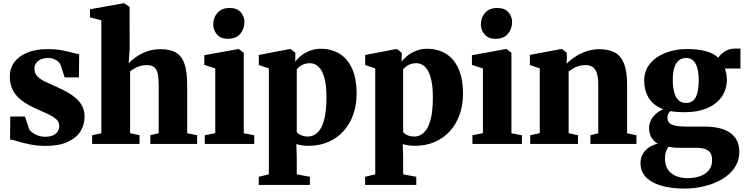

<svg xmlns="http://www.w3.org/2000/svg" viewBox="-20 -838 4342 1118"><path d="M245 11.5Q196.5 11.5 156.2 3.2Q116 -5 86 -14.2Q56 -23.5 38.5 -26L40 -159.5H125.5L149 -88Q155 -75 170.5 -64.2Q186 -53.5 205 -47.5Q224 -41.5 241 -41.5Q269.5 -41.5 288.2 -49.8Q307 -58 316 -72.5Q325 -87 325 -104.5Q325 -129 305.8 -145.2Q286.5 -161.5 253 -176.8Q219.5 -192 176 -211.5Q136.5 -230 105 -254Q73.5 -278 55.2 -312.2Q37 -346.5 37 -394.5Q37 -439.5 62.8 -475Q88.5 -510.5 137.8 -531.2Q187 -552 257.5 -552Q306.5 -552 341 -545.2Q375.5 -538.5 399.8 -531.5Q424 -524.5 441 -522.5L439.5 -387.5H356.5L334.5 -456Q329.5 -469.5 318.8 -479.2Q308 -489 293 -494.8Q278 -500.5 260.5 -500.5Q236.5 -500.5 218.2 -492.5Q200 -484.5 190.2 -470.5Q180.5 -456.5 180.5 -437.5Q180.5 -410.5 198.2 -392.8Q216 -375 245 -361.5Q274 -348 306.5 -333.5Q337 -320 366.8 -304Q396.5 -288 420.2 -268Q444 -248 458.2 -221Q472.5 -194 472.5 -158Q472.5 -112.5 449 -74Q425.5 -35.5 375.2 -12Q325 11.5 245 11.5Z M570 -62V-720L504 -737V-784L696.5 -818.5H704.5L734.5 -797.5L735 -553L729 -470Q746.5 -488 773.5 -507Q800.5 -526 836.2 -538.8Q872 -551.5 915 -551.5Q974 -551.5 1007.8 -529.8Q1041.5 -508 1055.8 -462Q1070 -416 1070 -342.5V-62.5L1128 -50.5V0H855.5V-50.5L904 -62.5V-342.5Q904 -383 898.5 -408.8Q893 -434.5 878 -446.8Q863 -459 835 -459Q815.5 -459 797.2 -453.8Q779 -448.5 763.8 -440Q748.5 -431.5 737.5 -422.5V-62.5L792.5 -50.5V0H516.5V-50.5Z M1172.5 0V-50.5L1233.5 -62.5V-439.5L1169.5 -460V-516.5L1365 -552H1372L1399.5 -530.5V-62L1460.5 -50.5V0ZM1306.5 -612Q1265 -612 1243.2 -637.8Q1221.5 -663.5 1221.5 -695Q1221.5 -735 1246 -763.2Q1270.5 -791.5 1317.5 -791.5H1318.5Q1360 -791.5 1381.8 -766.8Q1403.5 -742 1403.5 -710Q1403.5 -670.5 1379 -641.2Q1354.5 -612 1307.5 -612Z M1486.5 239V191.5L1545.5 177V-439.5L1487 -459.5V-518L1665 -552H1673L1700 -530.5L1699 -478Q1710 -495 1731.5 -512.5Q1753 -530 1783 -542Q1813 -554 1847.5 -554Q1909 -554 1956 -525.8Q2003 -497.5 2029.8 -439.5Q2056.5 -381.5 2056.5 -291.5Q2056.5 -227 2037.2 -171.8Q2018 -116.5 1981.2 -75.5Q1944.5 -34.5 1892.8 -11.8Q1841 11 1775.5 11Q1755.5 11 1735.5 7.8Q1715.5 4.5 1705.5 1L1708 75.5V177L1784.5 191.5V239ZM1772.5 -43Q1804.5 -43 1829 -66Q1853.5 -89 1867.2 -139.2Q1881 -189.5 1881 -271.5Q1881 -326 1873.5 -364Q1866 -402 1852.8 -425.5Q1839.5 -449 1821.8 -459.5Q1804 -470 1783.5 -470Q1764.5 -470 1749.5 -464.2Q1734.5 -458.5 1724 -450Q1713.5 -441.5 1708 -434V-69.5Q1715.5 -58 1733.5 -50.5Q1751.5 -43 1772.5 -43Z M2106 239V191.5L2165 177V-439.5L2106.5 -459.5V-518L2284.5 -552H2292.5L2319.5 -530.5L2318.5 -478Q2329.5 -495 2351 -512.5Q2372.5 -530 2402.5 -542Q2432.5 -554 2467 -554Q2528.5 -554 2575.5 -525.8Q2622.5 -497.5 2649.2 -439.5Q2676 -381.5 2676 -291.5Q2676 -227 2656.8 -171.8Q2637.5 -116.5 2600.8 -75.5Q2564 -34.5 2512.2 -11.8Q2460.5 11 2395 11Q2375 11 2355 7.8Q2335 4.5 2325 1L2327.5 75.5V177L2404 191.5V239ZM2392 -43Q2424 -43 2448.5 -66Q2473 -89 2486.8 -139.2Q2500.5 -189.5 2500.5 -271.5Q2500.5 -326 2493 -364Q2485.5 -402 2472.2 -425.5Q2459 -449 2441.2 -459.5Q2423.5 -470 2403 -470Q2384 -470 2369 -464.2Q2354 -458.5 2343.5 -450Q2333 -441.5 2327.5 -434V-69.5Q2335 -58 2353 -50.5Q2371 -43 2392 -43Z M2731 0V-50.5L2792 -62.5V-439.5L2728 -460V-516.5L2923.5 -552H2930.5L2958 -530.5V-62L3019 -50.5V0ZM2865 -612Q2823.5 -612 2801.8 -637.8Q2780 -663.5 2780 -695Q2780 -735 2804.5 -763.2Q2829 -791.5 2876 -791.5H2877Q2918.5 -791.5 2940.2 -766.8Q2962 -742 2962 -710Q2962 -670.5 2937.5 -641.2Q2913 -612 2866 -612Z M3123 -62.5V-439.5L3065.5 -459.5V-518.5L3245 -552H3253.5L3280.5 -530.5V-494L3279 -466.5Q3299.5 -488 3328.8 -507.2Q3358 -526.5 3393.8 -539Q3429.5 -551.5 3470.5 -551.5Q3526 -551.5 3561.5 -531.5Q3597 -511.5 3614.2 -466.2Q3631.5 -421 3631.5 -345.5V-62L3686 -50.5V0H3418V-50.5L3463.5 -62V-342.5Q3463.5 -384.5 3456 -410Q3448.5 -435.5 3432 -447.2Q3415.5 -459 3388.5 -459Q3366.5 -459 3348.2 -453.2Q3330 -447.5 3315.8 -438.8Q3301.5 -430 3291 -422V-62.5L3345.5 -50.5V0H3067.5V-50.5Z M3966.5 260Q3912 260 3865.2 251.2Q3818.5 242.5 3783.5 224.5Q3748.5 206.5 3729 178.5Q3709.5 150.5 3709.5 111.5Q3709.5 82.5 3722.2 59.8Q3735 37 3758 21.2Q3781 5.5 3810 -1.5Q3783.5 -17.5 3771.5 -40.8Q3759.5 -64 3759.5 -93Q3759.5 -115.5 3769.5 -136.2Q3779.5 -157 3798 -174Q3816.5 -191 3842 -202Q3783 -224.5 3757 -268.5Q3731 -312.5 3731 -368.5Q3731 -426 3765 -467.2Q3799 -508.5 3855.8 -530.5Q3912.5 -552.5 3980.5 -552.5Q4044 -552.5 4089 -540.2Q4134 -528 4162.5 -502Q4174.5 -521.5 4200 -538.2Q4225.5 -555 4259.5 -555H4291.5V-439H4200Q4204 -432 4206.5 -421Q4209 -410 4210.8 -398.2Q4212.5 -386.5 4212.5 -375.5Q4212.5 -317.5 4182.5 -274.5Q4152.5 -231.5 4097.2 -208Q4042 -184.5 3965.5 -184.5Q3943.5 -184.5 3921.8 -186.2Q3900 -188 3883 -191Q3874 -182.5 3870.2 -173.5Q3866.5 -164.5 3866.5 -152Q3866.5 -124.5 3891.2 -112.8Q3916 -101 3978 -101H4082Q4148 -101 4193.2 -84.5Q4238.5 -68 4261.8 -35.2Q4285 -2.5 4285 46.5Q4285 96.5 4259 136.2Q4233 176 4187.8 203.5Q4142.5 231 4085.2 245.5Q4028 260 3966.5 260ZM3984.5 199.5Q4023 199.5 4055 188.5Q4087 177.5 4106.8 154.2Q4126.5 131 4126.5 94.5Q4126.5 69 4117 53.2Q4107.5 37.5 4086.5 30Q4065.5 22.5 4031.5 22.5H3931.5Q3915 22.5 3900 20.8Q3885 19 3872.5 16.5Q3864.5 28 3858.2 44.5Q3852 61 3852 85Q3852 122 3868.2 147.5Q3884.5 173 3914.2 186.2Q3944 199.5 3984.5 199.5ZM3974 -238.5Q4014 -238.5 4031.2 -272Q4048.5 -305.5 4048.5 -369.5Q4048.5 -411.5 4040.8 -440.5Q4033 -469.5 4017 -485Q4001 -500.5 3976 -500.5Q3950 -500.5 3932.8 -486.2Q3915.5 -472 3906.5 -444Q3897.5 -416 3897.5 -373.5Q3897.5 -332.5 3905.5 -302Q3913.5 -271.5 3930.2 -255Q3947 -238.5 3974 -238.5Z"/></svg>

Font: Merriweather 60pt Black
Style: Regular
Weight: 900
Version: Version 2.100